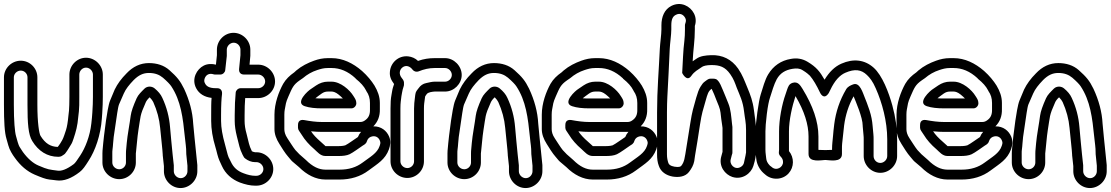

<svg xmlns="http://www.w3.org/2000/svg" viewBox="-21 -847 5617 971"><path d="M118 -456V-317C118 -224 122 -166 142 -134C173 -83 218 -54 274 -54C289 -54 294 -60 302 -65C306 -67 309 -71 311 -74C316 -81 321 -87 326 -96L337 -114C343 -123 347 -133 351 -146C363 -182 371 -209 375 -258L378 -284C380 -302 380 -325 380 -357V-470C380 -488 395 -505 414 -505C433 -505 449 -488 449 -470V-357C449 -334 448 -307 446 -278L444 -252C443 -242 442 -233 441 -223C434 -158 410 -99 385 -61C370 -38 359 -22 352 -17C316 10 289 19 270 16C227 10 224 12 173 -10C147 -21 120 -44 95 -78C90 -86 86 -92 80 -101C70 -116 66 -140 60 -159C54 -179 49 -234 49 -317V-456C49 -474 65 -490 84 -490C103 -490 118 -474 118 -456ZM-1 -456V-317C-1 -232 2 -176 12 -144C15 -133 18 -123 21 -112C27 -89 42 -65 54 -49C83 -8 117 20 154 36C187 50 210 59 229 61C242 62 253 64 263 65C302 71 342 54 382 23C398 11 410 -7 427 -34C461 -86 488 -163 494 -247L496 -274C498 -305 499 -332 499 -357V-470C499 -516 460 -555 414 -555C368 -555 330 -516 330 -470V-357C330 -326 329 -303 328 -288L325 -262C322 -229 318 -206 313 -190C309 -178 300 -149 294 -139L284 -122C277 -111 276 -111 271 -104C235 -105 208 -121 184 -160C177 -171 168 -226 168 -317V-456C168 -502 130 -540 84 -540C38 -540 -1 -502 -1 -456Z M582 9C563 9 547 -7 547 -25V-71C547 -78 547 -85 548 -91C551 -111 551 -132 554 -154L565 -229C568 -247 575 -305 581 -319L605 -374C615 -397 632 -418 655 -442C680 -467 703 -478 732 -478C763 -478 785 -469 803 -454C825 -435 839 -420 845 -411C894 -337 904 -252 914 -153C917 -118 921 -108 921 -70V-68L927 -9V19C927 37 912 54 893 54C874 54 858 37 858 19V-8V-11L852 -66C850 -87 841 -176 839 -204C835 -255 822 -305 800 -352C792 -370 779 -385 761 -400C754 -406 744 -409 736 -409C729 -409 718 -407 710 -399C694 -383 678 -368 670 -350C653 -312 643 -284 640 -262C636 -228 623 -161 620 -124C618 -94 616 -90 616 -71V-25C616 -7 601 9 582 9ZM892 104C938 104 977 65 977 19V-10V-12L971 -71C966 -122 960 -174 956 -222C953 -281 937 -340 910 -398C890 -439 874 -458 836 -492C808 -517 772 -528 732 -528C689 -528 651 -510 619 -476C593 -450 573 -423 559 -394L536 -339C527 -318 519 -263 515 -237L505 -160C503 -146 502 -134 501 -123C500 -103 497 -91 497 -71V-25C497 21 536 59 582 59C628 59 666 21 666 -25V-71C666 -71 666 -75 667 -80C671 -112 673 -151 679 -189C691 -260 685 -260 716 -329C719 -336 725 -345 736 -355C745 -346 751 -337 754 -331C773 -289 785 -245 789 -200C791 -176 802 -79 802 -65V-62L808 -7V19C808 65 846 104 892 104Z M1161 -631C1180 -631 1195 -614 1195 -596V-568L1188 -497C1187 -486 1192 -470 1213 -470H1285C1303 -470 1320 -454 1320 -435C1320 -416 1303 -401 1285 -401H1196C1183 -401 1172 -390 1171 -379C1168 -348 1166 -310 1166 -265V-235C1166 -211 1170 -185 1177 -157C1190 -109 1189 -99 1206 -64L1211 -55C1213 -50 1217 -47 1221 -44C1233 -35 1250 -27 1269 -27H1276C1294 -27 1311 -11 1311 8C1311 27 1294 42 1276 42H1269C1253 42 1233 38 1210 29C1180 18 1160 0 1147 -28C1143 -37 1138 -45 1135 -52C1130 -62 1121 -104 1117 -116C1104 -162 1097 -201 1097 -235V-265C1097 -315 1099 -351 1102 -372C1103 -382 1100 -401 1077 -401H1071C1037 -401 1023 -411 1016 -425C1011 -434 1011 -440 1014 -450C1020 -467 1035 -479 1060 -471C1063 -470 1066 -470 1068 -470H1093C1106 -470 1117 -481 1118 -492L1126 -564V-567V-596C1126 -614 1142 -631 1161 -631ZM1361 8C1361 -38 1322 -77 1276 -77H1269C1267 -77 1256 -80 1253 -82C1237 -115 1238 -124 1226 -170C1219 -194 1216 -216 1216 -235V-265C1216 -298 1217 -327 1219 -351H1285C1331 -351 1370 -389 1370 -435C1370 -481 1331 -520 1285 -520H1241L1245 -565V-567V-596C1245 -642 1206 -681 1160 -681C1114 -681 1076 -642 1076 -596V-568L1071 -520C1052 -525 1028 -525 1009 -515C975 -498 946 -449 971 -401C986 -372 1014 -356 1049 -352C1047 -330 1047 -300 1047 -265V-235C1047 -195 1054 -150 1069 -101C1072 -93 1074 -81 1078 -67C1085 -40 1091 -30 1101 -8C1119 32 1151 60 1192 76C1219 86 1245 92 1269 92H1276C1322 92 1361 54 1361 8Z M1520 -310C1544 -302 1573 -299 1608 -299H1756C1771 -299 1781 -313 1781 -324V-326C1781 -341 1773 -351 1766 -362C1748 -392 1701 -434 1656 -434H1637C1616 -434 1596 -427 1578 -415C1564 -405 1555 -399 1553 -398C1537 -389 1469 -327 1520 -310ZM1574 -350C1584 -358 1589 -362 1606 -374C1616 -381 1626 -384 1637 -384H1656C1664 -384 1676 -381 1691 -369C1700 -362 1707 -355 1713 -349H1608C1595 -349 1585 -349 1574 -350ZM1867 -208C1890 -231 1901 -260 1900 -295V-326C1900 -359 1889 -387 1873 -414C1858 -438 1837 -464 1810 -488C1764 -528 1712 -553 1656 -553H1637C1612 -553 1589 -548 1567 -540C1536 -529 1504 -513 1478 -491C1474 -488 1471 -484 1467 -481C1444 -465 1425 -447 1411 -423C1389 -383 1367 -325 1367 -267V-194C1367 -169 1376 -144 1392 -119C1401 -104 1423 -69 1436 -55C1445 -45 1451 -36 1458 -30C1473 -17 1483 -9 1491 -2C1530 37 1576 61 1625 61H1696C1752 61 1802 46 1843 15C1890 -20 1927 -40 1946 -92C1953 -111 1956 -135 1947 -156C1935 -185 1907 -209 1867 -208ZM1805 -180C1798 -172 1794 -166 1789 -154C1776 -146 1740 -119 1725 -112C1723 -111 1710 -108 1690 -108H1625L1622 -111C1615 -118 1608 -124 1601 -130C1579 -149 1563 -166 1552 -183C1571 -181 1590 -180 1608 -180H1800ZM1608 -230C1578 -230 1548 -234 1516 -240C1509 -241 1486 -243 1486 -215V-201C1486 -196 1488 -190 1491 -186C1496 -179 1500 -173 1505 -165C1520 -140 1542 -115 1569 -92C1584 -79 1599 -58 1625 -58H1690C1713 -58 1732 -60 1747 -67C1764 -75 1799 -101 1814 -111C1820 -115 1831 -119 1835 -134C1839 -145 1845 -151 1854 -155C1877 -164 1894 -152 1900 -136C1905 -125 1902 -119 1899 -109C1887 -72 1850 -53 1813 -25C1781 -1 1743 11 1696 11H1625C1592 11 1560 -4 1526 -38C1519 -45 1508 -53 1493 -67C1487 -73 1481 -79 1473 -88C1462 -101 1442 -134 1433 -147C1420 -166 1417 -182 1417 -194V-267C1417 -278 1418 -286 1419 -292C1425 -322 1423 -326 1438 -360C1457 -403 1462 -418 1495 -441C1500 -445 1506 -448 1511 -452C1532 -470 1556 -484 1584 -493C1600 -498 1615 -503 1637 -503H1656C1698 -503 1738 -487 1777 -451L1778 -449C1803 -429 1820 -410 1830 -390C1831 -389 1831 -387 1832 -386C1844 -369 1850 -350 1850 -326V-295C1851 -267 1843 -250 1823 -237C1817 -233 1810 -230 1800 -230Z M2264 -468C2264 -450 2248 -434 2230 -434H2177C2163 -434 2150 -430 2135 -427C2118 -424 2105 -414 2096 -401C2088 -390 2081 -385 2079 -367L2077 -350C2075 -334 2073 -319 2073 -298V-31C2073 -13 2058 3 2039 3C2020 3 2004 -13 2004 -31V-298C2004 -330 2007 -339 2009 -360L2012 -377C2014 -388 2016 -398 2020 -409C2021 -412 2022 -415 2022 -418V-430C2022 -439 2014 -449 2009 -455C1997 -471 1998 -492 2013 -505C2031 -520 2052 -513 2066 -494C2073 -485 2086 -482 2096 -486C2123 -497 2149 -503 2177 -503H2230C2248 -503 2264 -486 2264 -468ZM2039 53C2085 53 2123 15 2123 -31V-298C2123 -319 2125 -329 2127 -344L2129 -359C2131 -363 2133 -365 2137 -371C2144 -381 2165 -383 2177 -384H2230C2275 -384 2314 -423 2314 -468C2314 -513 2275 -553 2230 -553H2177C2148 -553 2122 -549 2093 -539C2080 -552 2062 -560 2043 -562C1994 -567 1955 -530 1951 -486C1948 -461 1957 -442 1972 -422C1968 -410 1964 -399 1962 -385L1959 -368C1955 -346 1954 -329 1954 -298V-31C1954 15 1993 53 2039 53Z M2327 9C2308 9 2292 -7 2292 -25V-71C2292 -78 2292 -85 2293 -91C2296 -111 2296 -132 2299 -154L2310 -229C2313 -247 2320 -305 2326 -319L2350 -374C2360 -397 2377 -418 2400 -442C2425 -467 2448 -478 2477 -478C2508 -478 2530 -469 2548 -454C2570 -435 2584 -420 2590 -411C2639 -337 2649 -252 2659 -153C2662 -118 2666 -108 2666 -70V-68L2672 -9V19C2672 37 2657 54 2638 54C2619 54 2603 37 2603 19V-8V-11L2597 -66C2595 -87 2586 -176 2584 -204C2580 -255 2567 -305 2545 -352C2537 -370 2524 -385 2506 -400C2499 -406 2489 -409 2481 -409C2474 -409 2463 -407 2455 -399C2439 -383 2423 -368 2415 -350C2398 -312 2388 -284 2385 -262C2381 -228 2368 -161 2365 -124C2363 -94 2361 -90 2361 -71V-25C2361 -7 2346 9 2327 9ZM2637 104C2683 104 2722 65 2722 19V-10V-12L2716 -71C2711 -122 2705 -174 2701 -222C2698 -281 2682 -340 2655 -398C2635 -439 2619 -458 2581 -492C2553 -517 2517 -528 2477 -528C2434 -528 2396 -510 2364 -476C2338 -450 2318 -423 2304 -394L2281 -339C2272 -318 2264 -263 2260 -237L2250 -160C2248 -146 2247 -134 2246 -123C2245 -103 2242 -91 2242 -71V-25C2242 21 2281 59 2327 59C2373 59 2411 21 2411 -25V-71C2411 -71 2411 -75 2412 -80C2416 -112 2418 -151 2424 -189C2436 -260 2430 -260 2461 -329C2464 -336 2470 -345 2481 -355C2490 -346 2496 -337 2499 -331C2518 -289 2530 -245 2534 -200C2536 -176 2547 -79 2547 -65V-62L2553 -7V19C2553 65 2591 104 2637 104Z M2872 -310C2896 -302 2925 -299 2960 -299H3108C3123 -299 3133 -313 3133 -324V-326C3133 -341 3125 -351 3118 -362C3100 -392 3053 -434 3008 -434H2989C2968 -434 2948 -427 2930 -415C2916 -405 2907 -399 2905 -398C2889 -389 2821 -327 2872 -310ZM2926 -350C2936 -358 2941 -362 2958 -374C2968 -381 2978 -384 2989 -384H3008C3016 -384 3028 -381 3043 -369C3052 -362 3059 -355 3065 -349H2960C2947 -349 2937 -349 2926 -350ZM3219 -208C3242 -231 3253 -260 3252 -295V-326C3252 -359 3241 -387 3225 -414C3210 -438 3189 -464 3162 -488C3116 -528 3064 -553 3008 -553H2989C2964 -553 2941 -548 2919 -540C2888 -529 2856 -513 2830 -491C2826 -488 2823 -484 2819 -481C2796 -465 2777 -447 2763 -423C2741 -383 2719 -325 2719 -267V-194C2719 -169 2728 -144 2744 -119C2753 -104 2775 -69 2788 -55C2797 -45 2803 -36 2810 -30C2825 -17 2835 -9 2843 -2C2882 37 2928 61 2977 61H3048C3104 61 3154 46 3195 15C3242 -20 3279 -40 3298 -92C3305 -111 3308 -135 3299 -156C3287 -185 3259 -209 3219 -208ZM3157 -180C3150 -172 3146 -166 3141 -154C3128 -146 3092 -119 3077 -112C3075 -111 3062 -108 3042 -108H2977L2974 -111C2967 -118 2960 -124 2953 -130C2931 -149 2915 -166 2904 -183C2923 -181 2942 -180 2960 -180H3152ZM2960 -230C2930 -230 2900 -234 2868 -240C2861 -241 2838 -243 2838 -215V-201C2838 -196 2840 -190 2843 -186C2848 -179 2852 -173 2857 -165C2872 -140 2894 -115 2921 -92C2936 -79 2951 -58 2977 -58H3042C3065 -58 3084 -60 3099 -67C3116 -75 3151 -101 3166 -111C3172 -115 3183 -119 3187 -134C3191 -145 3197 -151 3206 -155C3229 -164 3246 -152 3252 -136C3257 -125 3254 -119 3251 -109C3239 -72 3202 -53 3165 -25C3133 -1 3095 11 3048 11H2977C2944 11 2912 -4 2878 -38C2871 -45 2860 -53 2845 -67C2839 -73 2833 -79 2825 -88C2814 -101 2794 -134 2785 -147C2772 -166 2769 -182 2769 -194V-267C2769 -278 2770 -286 2771 -292C2777 -322 2775 -326 2790 -360C2809 -403 2814 -418 2847 -441C2852 -445 2858 -448 2863 -452C2884 -470 2908 -484 2936 -493C2952 -498 2967 -503 2989 -503H3008C3050 -503 3090 -487 3129 -451L3130 -449C3155 -429 3172 -410 3182 -390C3183 -389 3183 -387 3184 -386C3196 -369 3202 -350 3202 -326V-295C3203 -267 3195 -250 3175 -237C3169 -233 3162 -230 3152 -230Z M3444 -757C3449 -748 3449 -740 3445 -729C3444 -726 3443 -723 3443 -720V-698C3443 -677 3442 -657 3440 -640C3434 -595 3432 -530 3429 -478C3429 -478 3452 -430 3475 -463C3492 -487 3506 -492 3530 -509C3536 -513 3551 -518 3577 -518C3619 -518 3646 -509 3672 -472C3690 -446 3695 -430 3705 -403C3721 -363 3736 -335 3742 -283C3746 -248 3752 -229 3752 -189V-76C3752 -74 3748 -52 3741 -22C3738 -13 3733 -7 3724 -2C3695 14 3666 -15 3675 -43L3680 -63C3683 -72 3683 -71 3683 -77V-202V-205L3681 -221C3677 -257 3675 -294 3662 -325C3652 -348 3645 -369 3635 -391C3625 -412 3622 -427 3607 -442C3598 -451 3587 -449 3571 -449C3560 -449 3550 -439 3544 -435C3534 -428 3529 -420 3522 -409C3513 -395 3507 -377 3500 -353C3485 -299 3480 -287 3470 -224C3460 -160 3454 -125 3445 -68L3440 -42C3437 -30 3433 -19 3424 -8C3421 -5 3414 0 3390 -4C3368 -8 3362 -15 3359 -23C3355 -35 3352 -49 3352 -66V-279C3352 -310 3353 -336 3354 -357C3359 -439 3362 -519 3366 -599C3367 -625 3374 -672 3374 -698V-719C3374 -752 3383 -765 3397 -772C3418 -783 3435 -773 3444 -757ZM3374 -817C3339 -799 3324 -762 3324 -719V-698C3324 -673 3317 -626 3316 -601C3311 -491 3302 -394 3302 -279V-66C3302 -45 3304 -26 3311 -8C3321 22 3348 40 3381 46C3412 51 3444 47 3463 23C3476 6 3486 -11 3490 -32L3494 -60C3504 -118 3509 -151 3519 -216C3529 -280 3533 -285 3548 -339C3557 -371 3561 -386 3578 -398C3586 -382 3595 -360 3602 -341C3609 -324 3621 -298 3623 -277C3625 -252 3628 -238 3631 -215L3633 -200V-79L3627 -57C3612 -6 3646 36 3683 48C3734 64 3778 29 3789 -8C3799 -39 3802 -62 3802 -76V-189C3802 -229 3796 -253 3792 -289C3786 -336 3774 -367 3759 -403C3744 -439 3734 -468 3712 -500C3679 -547 3633 -570 3576 -568C3547 -567 3521 -564 3501 -550C3494 -545 3488 -541 3482 -537C3485 -600 3493 -639 3493 -698V-716C3500 -736 3499 -760 3488 -780C3470 -815 3423 -842 3374 -817Z M4431 -23C4412 -23 4397 -39 4397 -58V-142C4397 -150 4397 -159 4396 -168L4392 -211C4390 -235 4386 -259 4376 -290C4366 -320 4358 -340 4353 -352C4343 -375 4328 -434 4293 -420C4280 -415 4266 -409 4258 -395C4226 -341 4206 -282 4198 -219C4195 -195 4193 -175 4192 -161C4190 -136 4187 -119 4187 -95V-89C4177 -89 4167 -88 4153 -88C4139 -88 4125 -89 4118 -89V-157C4118 -232 4090 -312 4038 -397C4027 -414 4015 -437 3987 -428C3969 -422 3965 -409 3959 -392L3952 -371C3933 -318 3919 -243 3919 -183V-90C3919 -80 3913 -69 3928 -54C3935 -47 3939 -38 3939 -28C3940 -1 3905 20 3881 -3L3873 -9C3860 -22 3855 -34 3854 -46C3853 -59 3850 -72 3850 -90V-183C3850 -200 3852 -229 3857 -270C3862 -310 3868 -339 3873 -353C3883 -384 3893 -420 3907 -446C3925 -478 3951 -493 3987 -499C4007 -502 4022 -502 4038 -492C4058 -480 4070 -469 4075 -464C4092 -444 4109 -415 4126 -379C4126 -379 4144 -337 4170 -376C4173 -381 4175 -385 4178 -392C4200 -439 4226 -467 4254 -479C4302 -500 4335 -495 4363 -468C4378 -454 4393 -435 4408 -400C4440 -328 4466 -234 4466 -142V-58C4466 -39 4449 -23 4431 -23ZM4431 27C4477 27 4516 -12 4516 -58V-142C4516 -198 4508 -255 4492 -313C4474 -379 4441 -466 4397 -505C4352 -545 4295 -552 4234 -525C4200 -510 4173 -483 4149 -444C4125 -486 4107 -508 4064 -534C4038 -550 4009 -555 3978 -549C3929 -541 3890 -514 3864 -471C3847 -443 3837 -403 3826 -369C3816 -339 3800 -224 3800 -183V-90C3800 -72 3802 -57 3804 -41C3807 -16 3820 10 3840 28L3847 34C3881 66 3936 64 3967 30C3996 -2 3996 -50 3969 -83V-90V-183C3969 -239 3985 -310 4002 -361C4047 -285 4068 -217 4068 -157V-68C4068 -22 4135 -38 4153 -38C4171 -38 4237 -22 4237 -68V-95C4237 -103 4237 -112 4238 -121C4241 -153 4244 -175 4248 -213C4255 -265 4270 -314 4296 -360C4307 -332 4342 -254 4342 -210V-208L4346 -164C4347 -156 4347 -149 4347 -142V-58C4347 -12 4385 27 4431 27Z M4666 -310C4690 -302 4719 -299 4754 -299H4902C4917 -299 4927 -313 4927 -324V-326C4927 -341 4919 -351 4912 -362C4894 -392 4847 -434 4802 -434H4783C4762 -434 4742 -427 4724 -415C4710 -405 4701 -399 4699 -398C4683 -389 4615 -327 4666 -310ZM4720 -350C4730 -358 4735 -362 4752 -374C4762 -381 4772 -384 4783 -384H4802C4810 -384 4822 -381 4837 -369C4846 -362 4853 -355 4859 -349H4754C4741 -349 4731 -349 4720 -350ZM5013 -208C5036 -231 5047 -260 5046 -295V-326C5046 -359 5035 -387 5019 -414C5004 -438 4983 -464 4956 -488C4910 -528 4858 -553 4802 -553H4783C4758 -553 4735 -548 4713 -540C4682 -529 4650 -513 4624 -491C4620 -488 4617 -484 4613 -481C4590 -465 4571 -447 4557 -423C4535 -383 4513 -325 4513 -267V-194C4513 -169 4522 -144 4538 -119C4547 -104 4569 -69 4582 -55C4591 -45 4597 -36 4604 -30C4619 -17 4629 -9 4637 -2C4676 37 4722 61 4771 61H4842C4898 61 4948 46 4989 15C5036 -20 5073 -40 5092 -92C5099 -111 5102 -135 5093 -156C5081 -185 5053 -209 5013 -208ZM4951 -180C4944 -172 4940 -166 4935 -154C4922 -146 4886 -119 4871 -112C4869 -111 4856 -108 4836 -108H4771L4768 -111C4761 -118 4754 -124 4747 -130C4725 -149 4709 -166 4698 -183C4717 -181 4736 -180 4754 -180H4946ZM4754 -230C4724 -230 4694 -234 4662 -240C4655 -241 4632 -243 4632 -215V-201C4632 -196 4634 -190 4637 -186C4642 -179 4646 -173 4651 -165C4666 -140 4688 -115 4715 -92C4730 -79 4745 -58 4771 -58H4836C4859 -58 4878 -60 4893 -67C4910 -75 4945 -101 4960 -111C4966 -115 4977 -119 4981 -134C4985 -145 4991 -151 5000 -155C5023 -164 5040 -152 5046 -136C5051 -125 5048 -119 5045 -109C5033 -72 4996 -53 4959 -25C4927 -1 4889 11 4842 11H4771C4738 11 4706 -4 4672 -38C4665 -45 4654 -53 4639 -67C4633 -73 4627 -79 4619 -88C4608 -101 4588 -134 4579 -147C4566 -166 4563 -182 4563 -194V-267C4563 -278 4564 -286 4565 -292C4571 -322 4569 -326 4584 -360C4603 -403 4608 -418 4641 -441C4646 -445 4652 -448 4657 -452C4678 -470 4702 -484 4730 -493C4746 -498 4761 -503 4783 -503H4802C4844 -503 4884 -487 4923 -451L4924 -449C4949 -429 4966 -410 4976 -390C4977 -389 4977 -387 4978 -386C4990 -369 4996 -350 4996 -326V-295C4997 -267 4989 -250 4969 -237C4963 -233 4956 -230 4946 -230Z M5181 9C5162 9 5146 -7 5146 -25V-71C5146 -78 5146 -85 5147 -91C5150 -111 5150 -132 5153 -154L5164 -229C5167 -247 5174 -305 5180 -319L5204 -374C5214 -397 5231 -418 5254 -442C5279 -467 5302 -478 5331 -478C5362 -478 5384 -469 5402 -454C5424 -435 5438 -420 5444 -411C5493 -337 5503 -252 5513 -153C5516 -118 5520 -108 5520 -70V-68L5526 -9V19C5526 37 5511 54 5492 54C5473 54 5457 37 5457 19V-8V-11L5451 -66C5449 -87 5440 -176 5438 -204C5434 -255 5421 -305 5399 -352C5391 -370 5378 -385 5360 -400C5353 -406 5343 -409 5335 -409C5328 -409 5317 -407 5309 -399C5293 -383 5277 -368 5269 -350C5252 -312 5242 -284 5239 -262C5235 -228 5222 -161 5219 -124C5217 -94 5215 -90 5215 -71V-25C5215 -7 5200 9 5181 9ZM5491 104C5537 104 5576 65 5576 19V-10V-12L5570 -71C5565 -122 5559 -174 5555 -222C5552 -281 5536 -340 5509 -398C5489 -439 5473 -458 5435 -492C5407 -517 5371 -528 5331 -528C5288 -528 5250 -510 5218 -476C5192 -450 5172 -423 5158 -394L5135 -339C5126 -318 5118 -263 5114 -237L5104 -160C5102 -146 5101 -134 5100 -123C5099 -103 5096 -91 5096 -71V-25C5096 21 5135 59 5181 59C5227 59 5265 21 5265 -25V-71C5265 -71 5265 -75 5266 -80C5270 -112 5272 -151 5278 -189C5290 -260 5284 -260 5315 -329C5318 -336 5324 -345 5335 -355C5344 -346 5350 -337 5353 -331C5372 -289 5384 -245 5388 -200C5390 -176 5401 -79 5401 -65V-62L5407 -7V19C5407 65 5445 104 5491 104Z"/></svg>

Font: AppleStorm
Style: XbdOut
Weight: 800
Foundry: Cannot Into Space Fonts
Version: Version 1.01